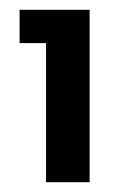

<svg xmlns="http://www.w3.org/2000/svg" viewBox="-20 -724 249 392"><path d="M20 -636V-704H163V-352H74V-636Z"/></svg>

Font: Poppins Cyr Med
Style: Regular
Weight: 500
Designer: Ninad Kale (Devanagari), Jonny Pinhorn (Latin)
Foundry: Indian Type Foundry
Version: 4.004